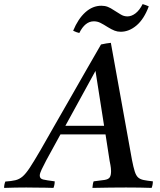

<svg xmlns="http://www.w3.org/2000/svg" viewBox="-104 -916 780 937"><path d="M431 -131 411 -260H191L122 -134Q109 -109 99.5 -89.5Q90 -70 90 -59Q90 -44 106.5 -40Q123 -36 163 -31Q163 -14 157 1Q143 0 117 0Q91 0 65 -0.5Q39 -1 24 -1Q-4 -1 -29 -0.5Q-54 0 -84 1Q-84 -15 -78 -30Q-48 -32 -29 -36.5Q-10 -41 6 -54.5Q22 -68 42 -98.5Q62 -129 94 -184Q122 -233 159 -298Q196 -363 237 -434Q278 -505 317 -574Q356 -643 389 -699Q403 -702 414.5 -704Q426 -706 437 -707L540 -136Q547 -100 553.5 -79.5Q560 -59 570 -50Q580 -41 597 -37.5Q614 -34 642 -31Q642 -14 636 1Q612 0 578 -0.5Q544 -1 511 -1Q482 -1 435 -0.5Q388 0 347 1Q348 -7 349 -15.5Q350 -24 353 -31Q389 -35 407 -38Q425 -41 431.5 -50.5Q438 -60 438 -81Q438 -86 437 -96.5Q436 -107 431 -131ZM215 -302H404L362 -570ZM592 -896Q600 -894 607.5 -891Q615 -888 622 -885Q599 -823 562.5 -792Q526 -761 485 -761Q469 -761 455 -766.5Q441 -772 423 -783Q401 -797 386 -804.5Q371 -812 354 -812Q311 -812 283 -755Q269 -758 253 -766Q277 -824 312.5 -856Q348 -888 391 -888Q408 -888 422 -882.5Q436 -877 452 -866Q470 -855 485 -845.5Q500 -836 518 -836Q538 -836 557.5 -851Q577 -866 592 -896Z"/></svg>

Font: Tiro Devanagari Hindi
Style: Italic
Weight: 400
Italic angle: -11°
Designer: Devanagari: John Hudson & Fiona Ross, assisted by Paul Hanslow. Latin: John Hudson with Paul Hanslow, assisted by Kaja S
Foundry: Tiro Typeworks Ltd.
Version: Version 1.52